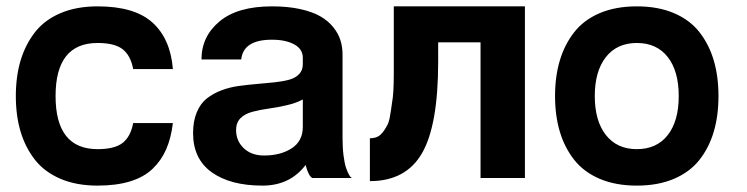

<svg xmlns="http://www.w3.org/2000/svg" viewBox="-20 -560 2350 604"><path d="M287.1 -424.8Q154.8 -424.8 154.8 -257.8Q154.8 -90.8 287.1 -90.8Q340.8 -90.8 366 -110.6Q391.1 -130.4 398.9 -172.9H523.9Q518.1 -125.5 502.9 -90.6Q487.8 -55.7 460.4 -29.3Q433.1 -2.9 389.6 10.5Q346.2 23.9 287.1 23.9Q220.7 23.9 170.7 2.7Q120.6 -18.6 90.3 -56.9Q60.1 -95.2 44.9 -145.5Q29.8 -195.8 29.8 -257.8Q29.8 -319.8 44.9 -370.1Q60.1 -420.4 90.3 -459Q120.6 -497.6 170.7 -518.8Q220.7 -540 287.1 -540Q403.3 -540 459.7 -489Q516.1 -438 523.9 -342.8H398.9Q391.1 -385.3 366 -405Q340.8 -424.8 287.1 -424.8Z M932.6 -377.9Q932.6 -405.8 905.5 -420.4Q878.4 -435.1 835.4 -435.1Q745.6 -435.1 738.8 -373H613.8Q613.8 -445.3 670.7 -492.7Q727.5 -540 835.4 -540Q885.3 -540 924.1 -531.5Q962.9 -522.9 987.5 -508.8Q1012.2 -494.6 1028.3 -474.6Q1044.4 -454.6 1051 -433.3Q1057.6 -412.1 1057.6 -388.2V-125Q1057.6 -94.2 1060.8 -70.1Q1064 -45.9 1068.1 -33.4Q1072.3 -21 1076.7 -12.7Q1081.1 -4.4 1084 -2L1087.4 0H962.4Q950.2 -6.8 941.4 -41Q892.1 23.9 805.7 23.9Q704.6 23.9 646 -18.1Q587.4 -60.1 587.4 -141.1Q587.4 -179.2 599.1 -207Q610.8 -234.9 630.9 -250.5Q650.9 -266.1 676.8 -275.9Q702.6 -285.6 731.4 -289.6Q760.3 -293.5 788.8 -295.9Q817.4 -298.3 843.3 -301Q869.1 -303.7 889.2 -309.1Q909.2 -314.5 920.9 -326.7Q932.6 -338.9 932.6 -357.9ZM932.6 -161.1V-247.1Q912.1 -235.8 881.3 -228.8Q850.6 -221.7 824.7 -218.3Q798.8 -214.8 774.7 -208.5Q750.5 -202.1 736.6 -188.2Q722.7 -174.3 722.7 -150.9Q722.7 -116.7 746.8 -93.8Q771 -70.8 810.5 -70.8Q862.8 -70.8 897.7 -93.5Q932.6 -116.2 932.6 -161.1Z M1218.8 -540H1631.3V0H1491.7V-426.8H1358.4V-366.2Q1358.4 -166 1307.6 -78.1Q1256.8 9.8 1143.6 9.8V-125Q1165 -125 1177 -136.2Q1189 -147.5 1199.7 -168.9Q1203.1 -175.8 1205.6 -187.5Q1208 -199.2 1210.4 -216.3Q1212.9 -233.4 1213.4 -237.8Q1218.8 -265.1 1218.8 -328.1Z M1886 -380.4Q1851.1 -335.9 1851.1 -257.8Q1851.1 -179.7 1886 -135.3Q1920.9 -90.8 1983.4 -90.8Q2045.9 -90.8 2080.6 -135Q2115.2 -179.2 2115.2 -257.8Q2115.2 -336.4 2080.6 -380.6Q2045.9 -424.8 1983.4 -424.8Q1920.9 -424.8 1886 -380.4ZM1741.2 -145.5Q1726.1 -195.8 1726.1 -257.8Q1726.1 -319.8 1741.2 -370.1Q1756.3 -420.4 1786.6 -459Q1816.9 -497.6 1866.9 -518.8Q1917 -540 1983.4 -540Q2049.8 -540 2099.9 -518.8Q2149.9 -497.6 2180.2 -459Q2210.4 -420.4 2225.3 -370.1Q2240.2 -319.8 2240.2 -257.8Q2240.2 -195.8 2225.3 -145.5Q2210.4 -95.2 2180.2 -56.9Q2149.9 -18.6 2099.9 2.7Q2049.8 23.9 1983.4 23.9Q1917 23.9 1866.9 2.7Q1816.9 -18.6 1786.6 -56.9Q1756.3 -95.2 1741.2 -145.5Z"/></svg>

Font: Miedinger*
Style: Bold
Weight: 700
Version: Version 001.000